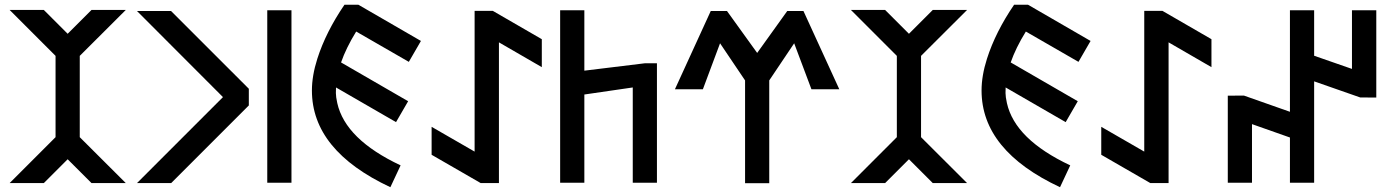

<svg xmlns="http://www.w3.org/2000/svg" viewBox="-20 -761 5782 798"><path d="M20 -719.7H162.1L261.2 -620.6L360.4 -719.7H502.9L311.5 -528.8V-190.9L502.9 0H360.4L261.2 -99.1L162.1 0H20L210.9 -190.9V-528.8Z M1014.2 -392.1V-322.8L691.4 0H549.3L906.7 -357.4L549.3 -715.3H690.9Z M1191.4 -1.5H1090.8V-718.3H1191.4Z M1602.5 17.1Q1276.4 -135.7 1276.4 -384.8Q1276.4 -446.3 1298.8 -516.6Q1334.5 -628.4 1411.6 -741.2H1469.7L1729.5 -590.8L1679.2 -503.9L1460.4 -629.9Q1418.5 -562 1397.5 -501.5L1676.3 -340.3L1626 -253.4L1376.5 -397.5Q1376 -389.6 1376 -374Q1376 -358.9 1381.8 -332.5Q1415.5 -181.6 1645 -73.7Z M1978 0 1773.9 -117.7V-233.9L1952.6 -130.9V-715.8H2028.3L2231.9 -598.1V-481.9L2053.7 -585V0Z M2308.1 -718.3H2408.7V-467.3L2660.2 -498H2710.4V-1.5H2609.9V-397.5L2408.7 -368.2V-1.5H2308.1Z M2934.1 -715.3H3001.5L3127 -541L3252 -715.3H3319.3L3468.3 -390.1H3352.5L3280.8 -581.1L3177.2 -426.8V0.5H3076.7V-426.8L2972.7 -581.1L2901.4 -390.1H2785.2Z M3516.6 -719.7H3658.7L3757.8 -620.6L3856.9 -719.7H3999.5L3808.1 -528.8V-190.9L3999.5 0H3856.9L3757.8 -99.1L3658.7 0H3516.6L3707.5 -190.9V-528.8Z M4385.7 17.1Q4059.6 -135.7 4059.6 -384.8Q4059.6 -446.3 4082 -516.6Q4117.7 -628.4 4194.8 -741.2H4252.9L4512.7 -590.8L4462.4 -503.9L4243.7 -629.9Q4201.7 -562 4180.7 -501.5L4459.5 -340.3L4409.2 -253.4L4159.7 -397.5Q4159.2 -389.6 4159.2 -374Q4159.2 -358.9 4165 -332.5Q4198.7 -181.6 4428.2 -73.7Z M4761.2 0 4557.1 -117.7V-233.9L4735.8 -130.9V-715.8H4811.5L5015.1 -598.1V-481.9L4836.9 -585V0Z M5599.1 -718.3H5700.2V-355.5L5633.3 -356L5441.9 -422.9V-1.5H5341.3V-189.5L5183.6 -245.1V-1.5H5083V-363.3L5149.9 -363.8L5341.3 -296.4V-718.3H5441.9V-529.3L5599.1 -474.6Z"/></svg>

Font: Kultigin
Style: Regular
Weight: 400
Designer: facebook.com/biligbitig
Foundry: facebook.com/biligbitig
Version: Version 1.0